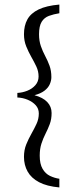

<svg xmlns="http://www.w3.org/2000/svg" viewBox="-20 -684 348 841"><path d="M240 137Q185 132 151 114Q117 96 101 67.5Q85 39 85 3Q85 -27 95 -51.5Q105 -76 117.5 -98Q130 -120 140 -141.5Q150 -163 150 -187Q150 -208 136.5 -223Q123 -238 101.5 -247Q80 -256 56 -257V-277Q78 -278 99.5 -286.5Q121 -295 135 -311Q149 -327 149 -349Q149 -372 139 -393Q129 -414 117 -435Q105 -456 95 -480.5Q85 -505 85 -534Q85 -572 100 -599Q115 -626 149 -642.5Q183 -659 240 -664V-626Q215 -622 194.5 -614.5Q174 -607 162.5 -588.5Q151 -570 151 -534Q151 -505 159 -482Q167 -459 178 -438.5Q189 -418 197 -396Q205 -374 205 -346Q205 -331 198 -315Q191 -299 174.5 -286.5Q158 -274 131 -267Q168 -257 187 -237Q206 -217 206 -189Q206 -162 198 -140.5Q190 -119 179.5 -98.5Q169 -78 161.5 -55Q154 -32 154 -2Q154 34 166.5 55.5Q179 77 199 86.5Q219 96 240 99Z"/></svg>

Font: Alumni Sans Thin
Style: Regular
Weight: 400
Version: Version 1.018